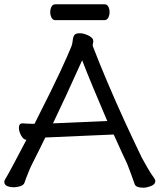

<svg xmlns="http://www.w3.org/2000/svg" viewBox="-27 -866 744 895"><path d="M459 -772H231Q218 -772 212 -786Q207 -797 207 -809.5Q207 -822 212 -833Q218 -846 232 -846H460Q473 -846 479 -833Q484 -822 484 -809.5Q484 -797 479 -786Q473 -772 459 -772ZM61 -270Q61 -291 78 -291H80Q104 -289 119 -289H134Q218 -455 254 -532.5Q290 -610 306 -650Q310 -659 312 -677.5Q314 -696 320.5 -703.5Q327 -711 344.5 -711Q362 -711 382 -702Q402 -693 407 -681V-680V-679Q409 -674 407 -666.5Q405 -659 405 -655L406 -650Q463 -501 553 -303Q595 -212 634 -131Q642 -116 659 -86.5Q676 -57 692 -35Q697 -27 697 -22Q697 -6 675 2Q656 9 641 9Q607 9 601 -7Q595 -25 584 -54.5Q573 -84 566 -102Q549 -137 503 -239Q380 -234 342 -232Q283 -229 184 -225Q169 -193 123 -102Q115 -87 104 -59Q94 -35 87 -14Q83 -3 67.5 2Q52 7 36.5 7Q21 7 8 2Q-7 -4 -7 -18Q-7 -25 -2 -32Q2 -37 34 -96.5Q66 -156 96 -214Q82 -215 71.5 -234.5Q61 -254 61 -270ZM356 -585Q274 -403 220 -291L473 -302Q396 -481 356 -585Z"/></svg>

Font: Moon Stars Kai HW
Style: Bold
Weight: 700
Designer: GuiWonder
Version: Version 1.101